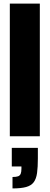

<svg xmlns="http://www.w3.org/2000/svg" viewBox="-20 -763 278 1075"><path d="M35 0V-743H203V0ZM50 292V228Q71 228 81.5 224Q92 220 96 209.5Q100 199 100 182V169H46V65H192V124Q192 173 187.5 205.5Q183 238 169 257Q155 276 126.5 284Q98 292 50 292Z"/></svg>

Font: Saira Condensed Black
Style: Regular
Weight: 900
Width: 3
Designer: Hector Gatti with collaboration of the Omnibus-Type team
Foundry: Omnibus-Type
Version: Version 1.101